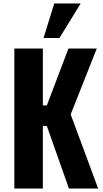

<svg xmlns="http://www.w3.org/2000/svg" viewBox="-20 -1091 598 1111"><path d="M63 0V-810H228V-481H251L376 -810H540L389 -429L548 0H379L251 -362H228V0ZM232 -871 294 -1071H447L324 -871Z"/></svg>

Font: Oswald SemiBold
Style: Regular
Weight: 600
Designer: Vernon Adams
Foundry: Vernon Adams
Version: Version 4.103;gftools[0.9.33.dev8+g029e19f]